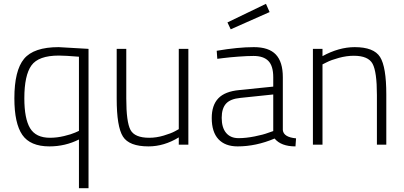

<svg xmlns="http://www.w3.org/2000/svg" viewBox="-20 -755 2108 1002"><path d="M238 9Q138 9 96.5 -51Q55 -111 55 -242Q55 -387 105.5 -448Q156 -509 286 -509L442 -500V227H392V-27Q320 9 238 9ZM287 -465Q181 -465 144 -413.5Q107 -362 107 -242Q107 -136 137 -86Q167 -36 241 -36Q277 -36 314.5 -45Q352 -54 372 -63L392 -72V-459Q320 -465 287 -465Z M913 -500H963V0H913V-38Q836 9 755 9Q654 9 621.5 -42.5Q589 -94 589 -240V-500H639V-241Q639 -118 661 -77Q683 -36 759 -36Q796 -36 834.5 -47.5Q873 -59 893 -70L913 -81Z M1456 -352V-76Q1460 -39 1525 -33L1522 9Q1447 9 1413 -32Q1316 9 1220 9Q1155 9 1120 -28.5Q1085 -66 1085 -139Q1085 -206 1119.5 -242Q1154 -278 1229 -285L1406 -303V-352Q1406 -411 1380.5 -437Q1355 -463 1303 -463Q1271 -463 1224 -459.5Q1177 -456 1146 -452L1114 -448L1111 -490Q1222 -509 1305 -509Q1383 -509 1419.5 -470.5Q1456 -432 1456 -352ZM1406 -262 1234 -244Q1182 -239 1159.5 -214Q1137 -189 1137 -140Q1137 -89 1160 -61.5Q1183 -34 1225 -34Q1263 -34 1308.5 -43Q1354 -52 1380 -62L1406 -71ZM1167 -638 1368 -735 1387 -692 1184 -602Z M1663 0H1613V-500H1663V-462Q1749 -509 1831 -509Q1931 -509 1963.5 -457.5Q1996 -406 1996 -262V0H1947V-259Q1947 -380 1924.5 -422Q1902 -464 1826 -464Q1789 -464 1748.5 -453Q1708 -442 1685 -430L1663 -419Z"/></svg>

Font: TitilliumText
Style: Light
Weight: 300
Designer: Accademia di Belle Arti di Urbino and others
Foundry: Accademia di Belle Arti di Urbino and others.
Version: Version 60.001